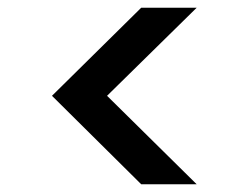

<svg xmlns="http://www.w3.org/2000/svg" viewBox="-20 -609 640 495"><path d="M344 -134 114 -362 344 -589H487L256 -362L487 -134Z"/></svg>

Font: Rethink Sans SemiBold
Style: Regular
Weight: 600
Designer: The Rethink Sans project authors (Hans Thiessen). DM Sans designed by Colophon Foundry.
Foundry: Rethink Communications LLC
Version: Version 1.001